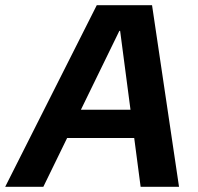

<svg xmlns="http://www.w3.org/2000/svg" viewBox="-55 -720 763 740"><path d="M-35 0 318 -700H531L635 0H487L408 -601H405L112 0ZM108 -188 164 -297H528L545 -188Z"/></svg>

Font: DM Sans 36pt ExtraBold
Style: Italic
Weight: 800
Italic angle: -10°
Designer: Colophon Foundry, Jonny Pinhorn
Foundry: Colophon Foundry
Version: Version 4.004;gftools[0.9.30]